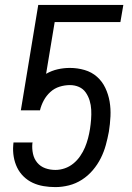

<svg xmlns="http://www.w3.org/2000/svg" viewBox="-20 -755 540 783"><path d="M206 8Q181 8 157.5 4Q134 0 113.5 -9.5Q93 -19 76.5 -35Q60 -51 50 -71.5Q40 -92 36 -115.5Q32 -139 34 -163L35 -174H113L112 -170Q110 -149 114.5 -128Q119 -107 132 -91.5Q145 -76 164.5 -69Q184 -62 206 -62Q225 -62 244 -68.5Q263 -75 279 -88Q295 -101 307 -118.5Q319 -136 326.5 -154Q334 -172 339 -191Q344 -210 347 -229Q350 -249 351.5 -268.5Q353 -288 352 -307.5Q351 -327 345.5 -345Q340 -363 329.5 -378Q319 -393 302 -400.5Q285 -408 265 -408Q244 -408 223 -401.5Q202 -395 185.5 -380Q169 -365 158.5 -345.5Q148 -326 143 -305H65L136 -735H483L471 -665H203L168 -454Q191 -467 215.5 -472.5Q240 -478 265 -478Q296 -478 325 -469.5Q354 -461 375.5 -442Q397 -423 409.5 -396.5Q422 -370 427 -341Q432 -312 430.5 -280.5Q429 -249 424 -218Q419 -191 411.5 -163.5Q404 -136 391 -110Q378 -84 358.5 -61Q339 -38 314 -22Q289 -6 261 1Q233 8 206 8Z"/></svg>

Font: Iosevka Curly Oblique
Style: Regular
Weight: 400
Italic angle: -9°
Monospace: yes
Designer: Belleve Invis
Foundry: Belleve Invis
Version: Version 11.1.0; ttfautohint (v1.8.3)